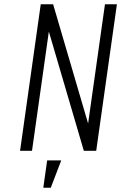

<svg xmlns="http://www.w3.org/2000/svg" viewBox="-20 -707 568 900"><path d="M74 0H130L209 -559L373 0H431L528 -687H472L393 -128L229 -687H171ZM183 173H218L267 45H201Z"/></svg>

Font: Secuela ExtLt
Style: Italic
Weight: 200
Italic angle: -8°
Designer: Fernando Haro
Foundry: deFharo
Version: Version 1.704